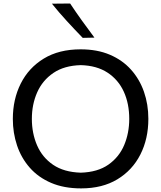

<svg xmlns="http://www.w3.org/2000/svg" viewBox="-20 -1048 906 1080"><path d="M436.5 11.7Q339.8 11.7 267.6 -19.3Q195.3 -50.3 147.5 -104.7Q99.6 -159.2 75.9 -229.7Q52.2 -300.3 52.2 -378.9Q52.2 -489.3 96.7 -577.9Q141.1 -666.5 226.3 -718.5Q311.5 -770.5 433.6 -770.5Q526.9 -770.5 597.9 -740.2Q668.9 -710 717 -656.2Q765.1 -602.5 789.8 -531.7Q814.5 -460.9 814.5 -379.4Q814.5 -267.1 769.5 -178.7Q724.6 -90.3 640.1 -39.3Q555.7 11.7 436.5 11.7ZM434.6 -76.7Q529.3 -79.6 589.6 -121.8Q649.9 -164.1 678.5 -231.9Q707 -299.8 707 -379.4Q707 -465.3 676.3 -532.5Q645.5 -599.6 585 -639.4Q524.4 -679.2 434.6 -681.6Q341.3 -679.2 280.3 -637.7Q219.2 -596.2 189.2 -528.6Q159.2 -460.9 159.2 -379.4Q159.2 -298.3 188.5 -230.5Q217.8 -162.6 278.6 -121.1Q339.4 -79.6 434.6 -76.7ZM445.3 -835Q399.4 -882.3 355.5 -930.2Q311.5 -978 272 -1027.3L374.5 -1028.3Q406.2 -980.5 440.7 -932.4Q475.1 -884.3 511.2 -836.4Z"/></svg>

Font: Pinar-FD Medium
Style: Regular
Weight: 500
Designer: Amin Abedi
Version: Version 3.000